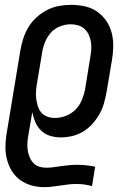

<svg xmlns="http://www.w3.org/2000/svg" viewBox="-20 -558 540 791"><path d="M162 213Q135 213 110 206Q85 199 64.5 184.5Q44 170 30.5 149Q17 128 10 103.5Q3 79 2.5 53Q2 27 6 0L64 -351Q68 -375 76 -399.5Q84 -424 97.5 -446.5Q111 -469 131 -487Q151 -505 174.5 -517Q198 -529 223 -533.5Q248 -538 273 -538Q301 -538 329 -532Q357 -526 379.5 -510.5Q402 -495 417.5 -472.5Q433 -450 440 -423Q447 -396 446.5 -367Q446 -338 441 -309L419 -179Q415 -156 408.5 -133Q402 -110 390 -88.5Q378 -67 361 -48Q344 -29 322.5 -16Q301 -3 277.5 2.5Q254 8 230 8Q207 8 186 1.5Q165 -5 149.5 -20Q134 -35 125.5 -55Q117 -75 113 -96L97 -2Q94 13 93 29Q92 45 94 59.5Q96 74 101.5 88Q107 102 117 113Q127 124 141 128.5Q155 133 171 133Q187 133 203 130.5Q219 128 234.5 126Q250 124 266 122.5Q282 121 298 121Q317 121 335.5 123Q354 125 372 129L359 209Q343 204 327 202Q311 200 294 200Q277 200 260.5 202Q244 204 227.5 206.5Q211 209 194.5 211Q178 213 162 213ZM206 -72Q229 -72 252 -81Q275 -90 292 -107.5Q309 -125 318 -147.5Q327 -170 331 -193L352 -323Q355 -338 356 -354.5Q357 -371 354.5 -386Q352 -401 345.5 -415Q339 -429 328 -439Q317 -449 302 -453.5Q287 -458 271 -458Q249 -458 226.5 -449Q204 -440 188.5 -422Q173 -404 164.5 -382Q156 -360 153 -338L133 -218Q130 -202 128.5 -185Q127 -168 129 -152.5Q131 -137 135.5 -121.5Q140 -106 150 -94.5Q160 -83 175 -77.5Q190 -72 206 -72Z"/></svg>

Font: Iosevka Curly Medium Oblique
Style: Regular
Weight: 500
Italic angle: -9°
Monospace: yes
Designer: Belleve Invis
Foundry: Belleve Invis
Version: Version 11.1.0; ttfautohint (v1.8.3)